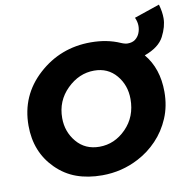

<svg xmlns="http://www.w3.org/2000/svg" viewBox="-91 -942 1052 1047"><g transform="rotate(-10 434.5 -418.5)"><path d="M392 13Q313 13 250 -9.8Q187 -32.5 137.5 -82Q42 -177 42 -323Q42 -490 164 -601Q286 -712 454 -712Q545 -712 617 -680Q638 -671 653 -671Q678.5 -671 694.8 -683.2Q711 -695.5 719 -714.8Q727 -734 727 -755Q727 -778 716 -802L857 -850Q869 -809 869 -773Q869 -727 841.5 -673.5Q814 -620 733 -591Q804 -506 804 -377Q804 -297.5 776 -231.8Q748 -166 701 -116.8Q654 -67.5 595.5 -37Q501 13 392 13ZM404 -143Q488 -143 551.5 -207.5Q615 -272 615 -370Q615 -447 568.5 -502Q522 -557 446 -557Q362 -557 296 -492Q230 -427 230 -332Q230 -256 277.5 -199.5Q325 -143 404 -143Z"/></g></svg>

Font: Argentum Novus
Style: Bold Italic
Weight: 700
Designer: Julieta Ulanovsky (font) & Cristiano Sobral (main changes)
Foundry: Julieta Ulanovsky (font) & Cristiano Sobral (main changes)
Version: Version 3.00;November 27, 2020;FontCreator 13.0.0.2655 64-bi